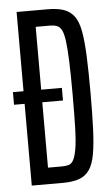

<svg xmlns="http://www.w3.org/2000/svg" viewBox="-51 -723 443 758"><g transform="rotate(-5 170.5 -344.0)"><path d="M44 0V-324H2V-374H44V-688H167Q206 -688 231.5 -679Q257 -670 272.5 -648.5Q288 -627 295 -588Q302 -549 304.5 -489Q307 -429 307 -344Q307 -259 304.5 -199.5Q302 -140 295 -101Q288 -62 272.5 -40Q257 -18 231.5 -9Q206 0 167 0ZM114 -65H169Q185 -65 196.5 -68.5Q208 -72 215.5 -86.5Q223 -101 228 -130.5Q233 -160 234.5 -212Q236 -264 236 -344Q236 -424 234 -475.5Q232 -527 228 -557Q224 -587 216.5 -601Q209 -615 197 -619Q185 -623 169 -623H114V-374H196V-324H114Z"/></g></svg>

Font: Saira UltraCondensed Medium
Style: Regular
Weight: 500
Width: 1
Designer: Hector Gatti with collaboration of the Omnibus-Type team
Foundry: Omnibus-Type
Version: Version 1.101